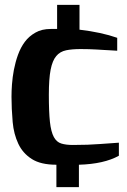

<svg xmlns="http://www.w3.org/2000/svg" viewBox="-20 -662 519 783"><path d="M26.9 -267.1Q26.9 -292 28.8 -317.4Q31.2 -348.6 36.6 -377Q43 -409.7 53.2 -438Q64.5 -469.2 81.5 -491.7Q98.1 -514.2 125 -529.3Q150.4 -543.9 187 -543.9H212.9V-642.1H304.2V-541Q394 -530.3 458 -507.8V-455.1Q444.3 -456.1 429.9 -456.8Q415.5 -457.5 399.2 -458.5Q382.8 -459.5 375 -460Q341.8 -461.9 309.1 -461.9Q273.9 -461.9 250 -457Q224.6 -451.7 209.5 -433.6Q193.8 -415 186.5 -377.9Q179.2 -340.3 179.2 -275.9Q179.2 -206.1 183.6 -165Q188 -124.5 199.7 -103Q210.9 -82.5 230 -76.7Q249 -70.8 276.9 -70.8Q340.8 -70.8 388.7 -74.7Q401.4 -75.7 464.8 -80.1V-26.9Q404.3 6.8 301.8 9.8V101.1H210V9.8Q146 9.8 109.4 -13.7Q72.8 -37.1 54.7 -75.7Q36.1 -115.2 31.7 -164.1Q26.9 -219.2 26.9 -267.1Z"/></svg>

Font: SimahzazaarabicW05-Bold
Style: Regular
Weight: 700
Designer: Ahmed zaza
Foundry: Ahmed zaza
Version: Version 1.001